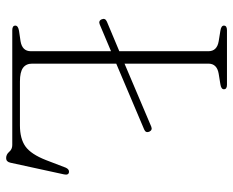

<svg xmlns="http://www.w3.org/2000/svg" viewBox="-87 -653 760 626"><g transform="rotate(90 293.0 -340.0)"><path d="M43 -291.5Q38 -303 50.5 -308.5L147 -349V-639.5Q147 -667.5 114.5 -673L80.5 -678.5Q63.5 -681 63.5 -690Q63.5 -700 78.5 -700H256.5Q271 -700 271 -690Q271 -681 254.5 -678.5L220.5 -673Q187.5 -667.5 187.5 -639.5V-366L392.5 -453Q404 -458 409.5 -446.5Q414 -435 402 -430L187.5 -339V-65Q187.5 -45 201.2 -35Q215 -25 245.5 -25H389Q432.5 -25 457.8 -43.2Q483 -61.5 502 -110L526.5 -174Q531.5 -185.5 540.5 -185Q552 -184 548.5 -168.5L510.5 6Q507.5 20 495.5 20Q483.5 20 475 10Q466.5 0 453 0H78.5Q63.5 0 63.5 -10Q63.5 -19 80.5 -22L114.5 -27Q147 -32.5 147 -60.5V-322L60.5 -285.5Q48 -280 43 -291.5Z"/></g></svg>

Font: Fraunces 9pt Soft Thin
Style: Regular
Weight: 100
Version: Version 1.000;[b76b70a41]